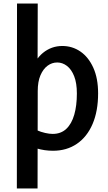

<svg xmlns="http://www.w3.org/2000/svg" viewBox="-20 -845 617 1094"><path d="M76 229 77 -825H195L194 -421H151Q176 -504 224.5 -543.5Q273 -583 335 -583Q392 -583 438 -551.5Q484 -520 511.5 -459.5Q539 -399 539 -313Q539 -212 507.5 -138.5Q476 -65 418 -25.5Q360 14 282 14Q234 14 188.5 0.5Q143 -13 97 -38L190 -103Q213 -93 237 -87.5Q261 -82 280 -82Q327 -82 357.5 -110.5Q388 -139 403 -191Q418 -243 418 -312Q418 -372 402.5 -411Q387 -450 361.5 -469.5Q336 -489 306 -489Q276 -489 251 -470.5Q226 -452 210.5 -416Q195 -380 195 -326L194 229Z"/></svg>

Font: Yaldevi SemiBold
Style: Regular
Weight: 600
Designer: Sol Matas, Rajitha Manaperi, Kosala Senevirathne
Foundry: Mooniak
Version: Version 1.100